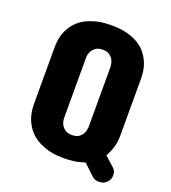

<svg xmlns="http://www.w3.org/2000/svg" viewBox="-135 -788 835 940"><g transform="rotate(20 282.0 -317.5)"><path d="M59.6 -198.2V-489.3Q59.6 -537.6 73.2 -569.8Q86.9 -603 108.4 -625.5Q129.9 -647.9 155.3 -660.2Q168 -666.5 180.4 -670.9Q192.9 -675.3 205.1 -678.7Q229.5 -684.6 248.8 -686Q268.1 -687.5 277.3 -687.5H293.9Q303.2 -687.5 322.8 -686Q341.8 -684.6 366 -678.7Q390.1 -672.9 415.5 -660.2Q439.9 -648.4 461.9 -625.5Q482.9 -603 496.3 -569.8Q509.8 -536.6 509.8 -489.3V-198.2Q509.8 -161.6 501.2 -132.8Q492.7 -104 478.5 -81.1L527.3 -37.1Q534.2 -30.3 539.1 -22.7Q543.9 -15.1 543.9 2Q543.9 9.3 540.5 19.3Q537.1 29.3 527.3 39.1Q517.6 47.9 508.1 50.8Q498.5 53.7 490.2 53.7Q473.1 53.7 464.4 49.1Q455.6 44.4 450.2 39.1L395.5 -12.7Q362.8 -2 336.9 1Q311 3.9 293.9 3.9H277.3Q268.6 3.9 248.5 2.4Q229 1 205.1 -5.4Q181.2 -11.7 155.3 -24.9Q129.9 -37.6 108.4 -60.1Q87.4 -82.5 73.5 -116.2Q59.6 -149.9 59.6 -198.2ZM221.7 -498V-179.7Q222.2 -162.6 230 -147.9Q236.3 -135.7 249.3 -126Q262.2 -116.2 286.1 -116.2Q309.6 -116.2 322.3 -126Q335 -135.7 341.3 -147.9Q348.1 -162.6 349.6 -179.7V-498Q348.1 -514.6 341.3 -529.3Q335 -541 322.3 -550.8Q309.6 -560.5 286.1 -560.5Q262.2 -560.5 249.3 -550.8Q236.3 -541 230 -529.3Q222.2 -514.6 221.7 -498Z"/></g></svg>

Font: Dangrek
Style: Regular
Weight: 400
Designer: Danh Hong
Version: Version 8.001; ttfautohint (v1.8.3)